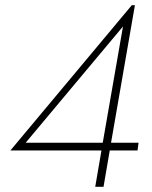

<svg xmlns="http://www.w3.org/2000/svg" viewBox="-20 -720 585 740"><path d="M376 -170H79L454 -618ZM20 -140H371L347 0H379L403 -140H510L514 -170H408L500 -700H488Z"/></svg>

Font: Jost* 200 Thin Italic
Style: Italic
Weight: 200
Italic angle: -10°
Version: Version 3.200; ttfautohint (v0.97) -l 8 -r 50 -G 200 -x 14 -